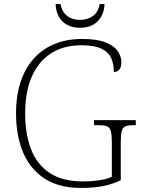

<svg xmlns="http://www.w3.org/2000/svg" viewBox="-20 -916 699 946"><path d="M379 10Q271 10 200 -36Q129 -82 94 -164.5Q59 -247 59 -358Q59 -472 98 -554Q137 -636 210 -680Q283 -724 385 -724Q456 -724 498 -708Q540 -692 559 -665.5Q578 -639 578 -609Q578 -585 567.5 -573Q557 -561 541 -561Q541 -602 527 -631.5Q513 -661 478 -677Q443 -693 381 -693Q294 -693 232 -653.5Q170 -614 137 -539Q104 -464 104 -358Q104 -255 133.5 -179.5Q163 -104 226 -63Q289 -22 390 -22Q429 -22 467.5 -27.5Q506 -33 531 -45V-215Q531 -252 526 -270Q521 -288 507.5 -293.5Q494 -299 470 -299H443V-324H649V-299H633Q610 -299 597 -293Q584 -287 579.5 -269.5Q575 -252 575 -214V-28Q533 -8 486.5 1Q440 10 379 10ZM374 -779Q337 -779 310 -794Q283 -809 269 -835.5Q255 -862 254 -896H278Q286 -856 311.5 -837Q337 -818 374 -818Q411 -818 437.5 -837Q464 -856 471 -896H495Q494 -862 479.5 -835.5Q465 -809 438.5 -794Q412 -779 374 -779Z"/></svg>

Font: Noto Serif Hebrew ExtraLight
Style: Regular
Weight: 250
Version: Version 2.003